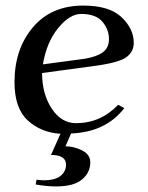

<svg xmlns="http://www.w3.org/2000/svg" viewBox="-20 -470 530 689"><path d="M135 177H136Q178 177 197.5 161Q217 145 217 121Q217 86 163 86L197 10Q128 6 80 -37.5Q32 -81 32 -175Q32 -294 98 -372Q164 -450 279 -450Q372 -450 416 -408.5Q460 -367 460 -316Q460 -285 434.5 -265.5Q409 -246 324 -234L131 -208Q131 -133 165.5 -80.5Q200 -28 253 -28Q341 -28 404 -94L426 -82Q360 4 235 9L215 55Q244 55 274 69.5Q304 84 304 113Q304 149 274.5 174Q245 199 181 199Q147 199 108 192L111 175Q129 177 135 177ZM134 -239 283 -259Q326 -266 348.5 -282Q371 -298 371 -330Q371 -364 347.5 -392Q324 -420 271 -420Q230 -420 188.5 -369Q147 -318 134 -239Z"/></svg>

Font: Judson
Style: Italic
Weight: 400
Italic angle: -9.5°
Version: Version 20110429